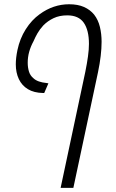

<svg xmlns="http://www.w3.org/2000/svg" viewBox="-20 -660 556 920"><path d="M270.5 240.2 388.7 -315.4Q397 -356.4 401.6 -389.9Q406.2 -423.3 406.2 -449.7Q406.2 -515.1 381.6 -550.8Q356.9 -586.4 302.2 -586.4Q265.1 -586.4 236.8 -573Q208.5 -559.6 187.5 -538.1Q170.9 -520 159.9 -501Q148.9 -481.9 140.6 -462.4Q127 -437.5 119.9 -411.9Q112.8 -386.2 112.8 -359.4Q112.8 -336.9 118.7 -317.4Q124.5 -297.9 140.6 -284.7Q150.4 -275.4 166.3 -269.8Q182.1 -264.2 203.1 -262.2L211.9 -260.7L191.9 -214.4H186Q142.6 -215.3 113.8 -232.7Q85 -250 70.3 -281Q55.7 -312 55.7 -351.6Q55.7 -366.7 57.6 -383.8Q59.6 -400.9 63.5 -419.9Q75.2 -475.6 103.5 -520Q131.8 -564.5 169.9 -591.8Q202.6 -615.7 238 -627.7Q273.4 -639.6 311 -639.6Q353 -639.6 382.6 -626.5Q412.1 -613.3 431.2 -589.8Q450.7 -564.5 458.7 -531Q466.8 -497.6 466.8 -459.5Q466.8 -396.5 449.7 -314.5L331.5 240.2Z"/></svg>

Font: Open Sans SemiCondensed Light
Style: Italic
Weight: 300
Width: 4
Italic angle: -12°
Designer: Monotype Design Team
Foundry: Monotype Imaging Inc.
Version: Version 3.000